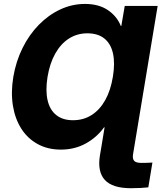

<svg xmlns="http://www.w3.org/2000/svg" viewBox="-20 -758 830 986"><path d="M789.6 -727.5 668.9 0H500L517.1 -104H514.2Q477.1 -52.2 420.2 -21Q363.3 10.3 292.5 10.3Q226.1 10.3 174.6 -17.6Q123 -45.4 90.3 -95.9Q57.6 -146.5 46.4 -214.6Q35.2 -282.7 48.3 -362.8Q62 -443.4 95.9 -511.7Q129.9 -580.1 179.4 -630.6Q229 -681.2 289.6 -709.5Q350.1 -737.8 416.5 -737.8Q486.8 -737.8 533.4 -706.5Q580.1 -675.3 600.6 -624.5H603L620.6 -727.5ZM354.5 -140.6Q409.2 -140.6 450.9 -167.5Q492.7 -194.3 520.5 -244.1Q548.3 -293.9 559.6 -363.3Q571.3 -433.1 560.3 -483.2Q549.3 -533.2 516.1 -560.1Q482.9 -586.9 428.7 -586.9Q376.5 -586.9 334.5 -560.3Q292.5 -533.7 264.2 -483.6Q235.8 -433.6 224.1 -363.3Q212.9 -293 224.4 -243.2Q235.8 -193.4 269 -167Q302.2 -140.6 354.5 -140.6ZM651.9 208.5Q557.6 208.5 518.6 166.3Q479.5 124 493.2 40L500 0H668.9L663.1 35.2Q659.7 58.1 669.4 68.4Q679.2 78.6 706.1 78.6Q721.7 78.6 736.8 78.1Q752 77.6 762.7 76.7L741.7 204.1Q725.1 206.1 701.9 207.3Q678.7 208.5 651.9 208.5Z"/></svg>

Font: Inter 24pt ExtraBold
Style: Italic
Weight: 800
Italic angle: -9.3988°
Designer: Rasmus Andersson
Foundry: rsms
Version: Version 4.001;git-66647c0bb